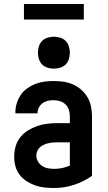

<svg xmlns="http://www.w3.org/2000/svg" viewBox="-20 -934 540 962"><path d="M251 8Q227 8 203 5.5Q179 3 156.5 -5Q134 -13 113.5 -26Q93 -39 78.5 -58Q64 -77 57.5 -100.5Q51 -124 51 -148Q51 -174 58 -199.5Q65 -225 81 -245.5Q97 -266 119.5 -280Q142 -294 166.5 -302.5Q191 -311 217 -314Q243 -317 269 -317H330V-351Q330 -368 325 -383.5Q320 -399 308.5 -410.5Q297 -422 281 -427Q265 -432 249 -432Q234 -432 220 -429Q206 -426 194 -417.5Q182 -409 175 -395.5Q168 -382 168 -368V-366H57V-371Q57 -394 64 -416.5Q71 -439 84 -458.5Q97 -478 116.5 -491.5Q136 -505 157.5 -513.5Q179 -522 202.5 -525Q226 -528 249 -528Q274 -528 298.5 -524.5Q323 -521 345.5 -511Q368 -501 387 -484.5Q406 -468 418.5 -446.5Q431 -425 436 -400.5Q441 -376 441 -351V-53Q400 -24 351 -8Q302 8 251 8ZM251 -88Q271 -88 291 -92Q311 -96 330 -104V-221H269Q257 -221 245.5 -220Q234 -219 222.5 -216.5Q211 -214 200 -209Q189 -204 180.5 -196.5Q172 -189 167 -178Q162 -167 162 -155Q162 -140 170 -125.5Q178 -111 191 -102.5Q204 -94 219.5 -91Q235 -88 251 -88ZM250 -590Q234 -590 218 -595Q202 -600 191 -611Q180 -622 175 -638Q170 -654 170 -670Q170 -686 175 -702Q180 -718 191 -729Q202 -740 218 -745Q234 -750 250 -750Q266 -750 282 -745Q298 -740 309 -729Q320 -718 325 -702Q330 -686 330 -670Q330 -654 325 -638Q320 -622 309 -611Q298 -600 282 -595Q266 -590 250 -590ZM100 -836V-914H400V-836Z"/></svg>

Font: Moesevka
Style: Bold
Weight: 700
Monospace: yes
Designer: Belleve Invis
Foundry: Belleve Invis
Version: Version 32.5.0; ttfautohint (v1.8.4)